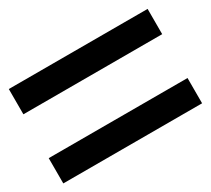

<svg xmlns="http://www.w3.org/2000/svg" viewBox="-79 -660 658 599"><g transform="rotate(-30 250.0 -360.0)"><path d="M0 -439V-530H500V-439ZM0 -190V-281H500V-190Z"/></g></svg>

Font: Murecho Medium
Style: Regular
Weight: 500
Designer: Neil Summerour
Foundry: Positype
Version: Version 1.010; ttfautohint (v1.8.3)